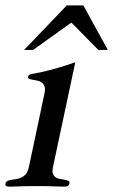

<svg xmlns="http://www.w3.org/2000/svg" viewBox="-63 -694 422 716"><path d="M134.3 -69.8Q130.9 -54.2 134.5 -45.4Q138.2 -36.6 145.5 -32.2Q152.8 -27.8 162.1 -26.4Q171.4 -24.9 179.4 -23.4Q187.5 -22 192.4 -19.3Q197.3 -16.6 195.8 -9.8Q194.3 -2.9 189.9 -0.5Q185.5 2 177.2 2Q168 2 158.4 1.7Q148.9 1.5 137.2 1Q125.5 0.5 110.4 0.2Q95.2 0 74.7 0Q54.2 0 38.8 0.2Q23.4 0.5 11.5 1Q-0.5 1.5 -10 1.7Q-19.5 2 -28.8 2Q-37.1 2 -40.5 -0.5Q-43.9 -2.9 -42.5 -9.8Q-41 -16.6 -34.9 -19.3Q-28.8 -22 -20.3 -23.4Q-11.7 -24.9 -2 -26.4Q7.8 -27.8 17.1 -32.2Q26.4 -36.6 33.7 -45.4Q41 -54.2 44.4 -69.8L103 -346.2Q106.4 -362.8 103 -372.3Q99.6 -381.8 92.5 -386.7Q85.4 -391.6 76.2 -393.3Q66.9 -395 58.8 -396.5Q50.8 -397.9 45.7 -400.1Q40.5 -402.3 42 -408.2Q43 -412.6 45.9 -414.6Q48.8 -416.5 55.9 -418.2Q63 -419.9 75.2 -421.9Q87.4 -423.8 106.4 -428.5Q125.5 -433.1 152.8 -440.9Q180.2 -448.7 217.8 -461.9ZM60.5 -507.8H26.9L186 -673.8H248L338.9 -507.8H303.7L203.1 -609.9Z"/></svg>

Font: XB Zar
Style: Italic
Weight: 400
Italic angle: -12°
Designer: Behnam
Foundry: Irmug
Version: Version 8.005 2009